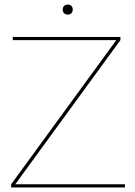

<svg xmlns="http://www.w3.org/2000/svg" viewBox="-20 -822 592 842"><path d="M528 -14V0H29V-14L490 -646H36V-660H508V-646L47 -14ZM299 -780Q299 -770 293 -764Q287 -758 277 -758Q267 -758 261 -764Q255 -770 255 -780Q255 -790 261 -796Q267 -802 277 -802Q287 -802 293 -796Q299 -790 299 -780Z"/></svg>

Font: Work Sans Hairline
Style: Regular
Weight: 400
Designer: Wei Huang
Foundry: Wei Huang
Version: Version 1.032